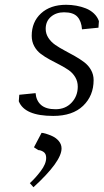

<svg xmlns="http://www.w3.org/2000/svg" viewBox="-20 -474 431 798"><path d="M58.1 -53.2 60.1 -80.1 127.9 -86.9Q130.4 -55.7 150.6 -37.8Q170.9 -20 210.9 -20Q252 -20 277.6 -47.4Q303.2 -74.7 303.2 -113.8Q303.2 -135.7 292.7 -153.3Q282.2 -170.9 265.4 -182.6Q248.5 -194.3 228 -204.8Q207.5 -215.3 187 -226.3Q166.5 -237.3 149.7 -250Q132.8 -262.7 122.3 -282Q111.8 -301.3 111.8 -325.2Q111.8 -382.8 150.6 -418.5Q189.5 -454.1 254.9 -454.1Q276.4 -454.1 296.9 -450.4Q317.4 -446.8 336.7 -439.2Q356 -431.6 370.4 -418Q384.8 -404.3 391.1 -386.2L389.2 -358.9L320.8 -352.1Q318.4 -386.2 301.5 -404.5Q284.7 -422.9 246.1 -422.9Q213.4 -422.9 191.7 -404.3Q169.9 -385.7 169.9 -354Q169.9 -334 180.9 -316.9Q191.9 -299.8 209.5 -287.6Q227.1 -275.4 248.3 -264.2Q269.5 -252.9 290.8 -241Q312 -229 329.6 -215.8Q347.2 -202.6 358.2 -183.3Q369.1 -164.1 369.1 -141.1Q369.1 -76.2 325.4 -34.2Q281.7 7.8 201.2 7.8Q82 7.8 58.1 -53.2ZM104 287.1Q126 267.6 148.9 237.5Q171.9 207.5 171.9 182.1Q171.9 164.6 160.6 157.2Q149.4 149.9 139.2 149.9L121.1 138.2L152.8 78.1Q158.2 78.1 170.2 81.5Q182.1 85 197.8 92Q213.4 99.1 224.6 112.5Q235.8 126 235.8 143.1Q235.8 197.3 119.1 304.2Z"/></svg>

Font: Dehuti Alt
Style: Italic
Weight: 400
Version: Version 1.2